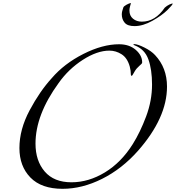

<svg xmlns="http://www.w3.org/2000/svg" viewBox="-20 -1164 1105 1206"><path d="M825 -1000Q781 -1000 763 -1021.5Q745 -1043 745 -1074Q745 -1091 755 -1118Q758 -1125 775 -1134.5Q792 -1144 801 -1144L803 -1142L800 -1136Q798 -1129 795.5 -1118.5Q793 -1108 793 -1098Q793 -1065 815.5 -1046.5Q838 -1028 871 -1028Q955 -1028 1015 -1116Q1028 -1128 1045 -1136Q1060 -1142 1063 -1142H1065Q1065 -1134 1031 -1100.5Q997 -1067 937.5 -1033.5Q878 -1000 825 -1000ZM1029 -620Q1029 -424 847 -217Q746 -103 621 -40.5Q496 22 373 22Q240 22 171 -49Q102 -120 102 -234Q102 -351 166 -471Q230 -591 305 -673Q383 -764 503.5 -825Q624 -886 728 -886Q792 -886 832.5 -851Q873 -816 873 -772Q873 -767 868.5 -762.5Q864 -758 855 -750Q846 -742 839 -734Q832 -726 825 -714Q818 -702 814 -695Q810 -688 807 -688Q802 -688 802 -695Q802 -720 795 -746Q780 -800 744 -823Q708 -846 667 -846Q590 -846 500 -788Q410 -730 348 -642Q203 -443 203 -262Q203 -154 261 -86.5Q319 -19 429 -19Q537 -19 639.5 -81.5Q742 -144 814 -259Q861 -334 898 -433Q935 -532 935 -633Q935 -727 912 -791Q889 -855 826 -879Q818 -882 818 -885Q818 -887 822 -887Q844 -887 887 -865.5Q930 -844 954 -818Q1029 -738 1029 -620Z"/></svg>

Font: Miama Nueva
Style: Medium
Weight: 400
Italic angle: -28°
Version: Version 1.0